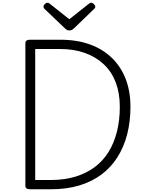

<svg xmlns="http://www.w3.org/2000/svg" viewBox="-20 -1387 1081 1407"><path d="M202 0Q166 0 166 -24V-1072Q166 -1084 175 -1090Q184 -1096 202 -1096H419Q543 -1096 638.5 -1061.5Q734 -1027 800.5 -962Q867 -897 901.5 -807Q936 -717 936 -604Q936 -496 912 -403Q888 -310 841 -235.5Q794 -161 724 -108.5Q654 -56 561 -28Q468 0 352 0ZM238 -68H352Q452 -68 532.5 -92.5Q613 -117 674 -162.5Q735 -208 775.5 -273.5Q816 -339 837 -422.5Q858 -506 858 -604Q858 -705 828 -783.5Q798 -862 740.5 -916Q683 -970 602 -999Q521 -1028 419 -1028H238ZM649 -1367Q657 -1367 667.5 -1357.5Q678 -1348 678 -1338Q678 -1336 677.5 -1332.5Q677 -1329 672 -1324L523 -1180Q516 -1175 509.5 -1169.5Q503 -1164 488 -1164Q474 -1164 467.5 -1169.5Q461 -1175 455 -1180L304 -1324Q300 -1329 299.5 -1333Q299 -1337 299 -1339Q299 -1349 309 -1358Q319 -1367 327 -1367Q334 -1367 338.5 -1364Q343 -1361 348 -1357L488 -1246L628 -1357Q635 -1361 639 -1364Q643 -1367 649 -1367Z"/></svg>

Font: Playwrite FR Moderne Light
Style: Regular
Weight: 300
Version: Version 1.002